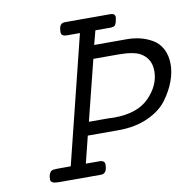

<svg xmlns="http://www.w3.org/2000/svg" viewBox="-77 -761 842 838"><g transform="rotate(-10 343.5 -341.5)"><path d="M81.1 -18.1Q81.1 -45.9 95.2 -55.2Q101.1 -59.1 123 -59.1H180.2L320.8 -625H263.2Q238.3 -625 237.8 -643.1Q237.8 -677.2 255.9 -682.1Q259.8 -683.1 268.1 -683.1H465.8Q486.8 -683.1 486.8 -666Q486.8 -663.1 486.3 -660.6Q485.8 -658.2 484.9 -654.5Q483.9 -650.9 483.9 -648.9Q480 -632.8 473.9 -628.9Q467.8 -625 456.1 -625H389.2L373 -563H517.1Q547.9 -563 575.4 -556.4Q603 -549.8 629.4 -534.9Q655.8 -520 671.4 -491Q687 -461.9 687 -421.9Q687 -387.7 673.1 -348.9Q659.2 -310.1 630.1 -270Q601.1 -230 544.4 -204.1Q487.8 -178.2 414.1 -178.2H276.9L247.1 -59.1H306.2Q331.1 -59.1 331.1 -41Q331.1 -6.8 312 -1Q308.1 0 299.8 0H116.2Q81.1 0 81.1 -18.1ZM292 -236.8H379.9Q383.8 -236.8 391.4 -236.3Q398.9 -235.8 402.8 -235.8Q507.8 -235.8 559.8 -289.3Q611.8 -342.8 611.8 -404.8Q611.8 -460.9 566.9 -486.8Q537.1 -503.9 467.8 -503.9H358.9Z"/></g></svg>

Font: CMU Concrete
Style: Italic
Weight: 500
Italic angle: -14.04°
Version: Version 0.7.0